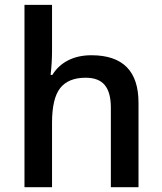

<svg xmlns="http://www.w3.org/2000/svg" viewBox="-20 -780 675 800"><path d="M557.1 0H441.9V-332Q441.9 -394.5 416.7 -425.3Q391.6 -456.1 336.9 -456.1Q264.6 -456.1 230.7 -412.8Q196.8 -369.6 196.8 -268.1V0H82V-759.8H196.8V-566.9Q196.8 -520.5 190.9 -467.8H198.2Q221.7 -506.8 263.4 -528.3Q305.2 -549.8 360.8 -549.8Q557.1 -549.8 557.1 -352.1Z"/></svg>

Font: f2_58959          
Style: Regular
Weight: 600
Foundry: Ascender Corporation
Version: Version 1.10